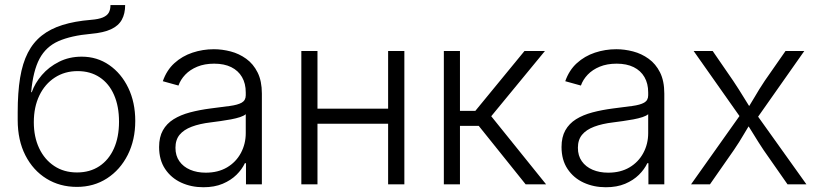

<svg xmlns="http://www.w3.org/2000/svg" viewBox="-20 -748 3320 779"><path d="M292 10.3Q222.7 10.3 168.5 -23.2Q114.3 -56.6 83 -117.7Q51.8 -178.7 51.8 -261.2V-293Q51.8 -372.1 61.5 -431.9Q71.3 -491.7 93 -533.9Q114.7 -576.2 149.7 -603.8Q184.6 -631.3 233.9 -646.7Q283.2 -662.1 349.1 -667.5Q379.9 -669.9 397.2 -677.2Q414.6 -684.6 421.4 -696.8Q428.2 -709 428.2 -727.5H487.8Q487.8 -692.4 474.1 -667.7Q460.4 -643.1 430.2 -629.2Q399.9 -615.2 349.6 -610.8Q268.1 -603.5 217.3 -581.1Q166.5 -558.6 140.4 -509.8Q114.3 -460.9 106.4 -374H108.9Q121.6 -410.6 149.9 -443.6Q178.2 -476.6 219.5 -497.3Q260.7 -518.1 311.5 -518.1Q374 -518.1 423.1 -484.1Q472.2 -450.2 500.5 -391.4Q528.8 -332.5 528.8 -257.3Q528.8 -180.2 498.3 -119.6Q467.8 -59.1 414.3 -24.4Q360.8 10.3 292 10.3ZM292.5 -48.3Q344.7 -48.3 383.1 -73.7Q421.4 -99.1 442.1 -145.3Q462.9 -191.4 462.9 -254.4Q462.9 -316.9 442.6 -363Q422.4 -409.2 384.5 -434.3Q346.7 -459.5 294.9 -459.5Q242.7 -459.5 202.4 -433.3Q162.1 -407.2 139.6 -360.4Q117.2 -313.5 117.2 -252Q117.2 -192.4 138.9 -146.5Q160.6 -100.6 200 -74.5Q239.3 -48.3 292.5 -48.3Z M805.2 11.7Q755.9 11.7 715.1 -7.1Q674.3 -25.9 649.9 -62.5Q625.5 -99.1 625.5 -151.4Q625.5 -191.9 640.9 -219.2Q656.2 -246.6 684.3 -264.2Q712.4 -281.7 751 -292Q789.6 -302.2 835.4 -308.1Q881.3 -314 912.8 -318.1Q944.3 -322.3 960.7 -331.5Q977.1 -340.8 977.1 -361.3V-373Q977.1 -409.2 961.9 -435.3Q946.8 -461.4 918.2 -475.6Q889.6 -489.7 849.1 -489.7Q810.1 -489.7 780.5 -477.5Q751 -465.3 731.7 -445.1Q712.4 -424.8 704.1 -400.9L640.6 -418.5Q656.2 -463.4 687.7 -491.9Q719.2 -520.5 761 -534.4Q802.7 -548.3 847.7 -548.3Q881.3 -548.3 915.8 -539.3Q950.2 -530.3 979 -509.5Q1007.8 -488.8 1025.1 -454.1Q1042.5 -419.4 1042.5 -368.2V0H978V-85.9H973.6Q961.9 -61 939.5 -38.8Q917 -16.6 883.5 -2.4Q850.1 11.7 805.2 11.7ZM814.9 -47.4Q864.7 -47.4 901.1 -68.8Q937.5 -90.3 957.3 -127.2Q977.1 -164.1 977.1 -208V-284.7Q970.2 -278.3 954.1 -272.9Q938 -267.6 917.2 -263.7Q896.5 -259.8 874.8 -256.8Q853 -253.9 835.4 -251.5Q790 -246.1 757.8 -233.9Q725.6 -221.7 708.7 -201.2Q691.9 -180.7 691.9 -148.4Q691.9 -116.2 707.8 -93.8Q723.6 -71.3 751.5 -59.3Q779.3 -47.4 814.9 -47.4Z M1571.8 -307.1V-246.1H1252V-307.1ZM1268.1 -541V0H1202.6V-541ZM1620.6 -541V0H1554.7V-541Z M1780.8 0V-541H1846.2V-298.3H1908.7L2107.9 -541H2190.9L1973.1 -276.4L2195.8 0H2112.8L1922.4 -237.3H1846.2V0Z M2438 11.7Q2388.7 11.7 2347.9 -7.1Q2307.1 -25.9 2282.7 -62.5Q2258.3 -99.1 2258.3 -151.4Q2258.3 -191.9 2273.7 -219.2Q2289.1 -246.6 2317.1 -264.2Q2345.2 -281.7 2383.8 -292Q2422.4 -302.2 2468.3 -308.1Q2514.2 -314 2545.7 -318.1Q2577.1 -322.3 2593.5 -331.5Q2609.9 -340.8 2609.9 -361.3V-373Q2609.9 -409.2 2594.7 -435.3Q2579.6 -461.4 2551 -475.6Q2522.5 -489.7 2481.9 -489.7Q2442.9 -489.7 2413.3 -477.5Q2383.8 -465.3 2364.5 -445.1Q2345.2 -424.8 2336.9 -400.9L2273.4 -418.5Q2289.1 -463.4 2320.6 -491.9Q2352.1 -520.5 2393.8 -534.4Q2435.5 -548.3 2480.5 -548.3Q2514.2 -548.3 2548.6 -539.3Q2583 -530.3 2611.8 -509.5Q2640.6 -488.8 2658 -454.1Q2675.3 -419.4 2675.3 -368.2V0H2610.8V-85.9H2606.4Q2594.7 -61 2572.3 -38.8Q2549.8 -16.6 2516.4 -2.4Q2482.9 11.7 2438 11.7ZM2447.8 -47.4Q2497.6 -47.4 2533.9 -68.8Q2570.3 -90.3 2590.1 -127.2Q2609.9 -164.1 2609.9 -208V-284.7Q2603 -278.3 2586.9 -272.9Q2570.8 -267.6 2550 -263.7Q2529.3 -259.8 2507.6 -256.8Q2485.8 -253.9 2468.3 -251.5Q2422.9 -246.1 2390.6 -233.9Q2358.4 -221.7 2341.6 -201.2Q2324.7 -180.7 2324.7 -148.4Q2324.7 -116.2 2340.6 -93.8Q2356.4 -71.3 2384.3 -59.3Q2412.1 -47.4 2447.8 -47.4Z M2783.7 0 2998 -302.2V-252L2794.4 -541H2871.6L2954.6 -420.4Q2978 -385.3 2997.3 -353.5Q3016.6 -321.8 3036.6 -291.5H3002.4Q3022.9 -321.8 3041.3 -353.5Q3059.6 -385.3 3083 -420.4L3167 -541H3243.2L3038.6 -250V-298.8L3252 0H3175.3L3078.1 -139.2Q3055.7 -172.9 3037.6 -202.9Q3019.5 -232.9 3000 -261.2H3034.2Q3015.1 -232.9 2997.8 -202.9Q2980.5 -172.9 2957.5 -139.2L2860.4 0Z"/></svg>

Font: Inter 17pt Light
Style: Regular
Weight: 300
Version: Version 4.001;git-66647c0bb